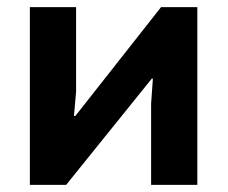

<svg xmlns="http://www.w3.org/2000/svg" viewBox="-20 -520 640 540"><path d="M405 -228 410 -299H407L166 0H64V-500H194V-262L188 -194H192L433 -500H535V0H405Z"/></svg>

Font: PT Mono
Style: Bold
Weight: 700
Monospace: yes
Designer: A.Korolkova, I.Chaeva
Foundry: ParaType Ltd
Version: Version 1.000 OFL